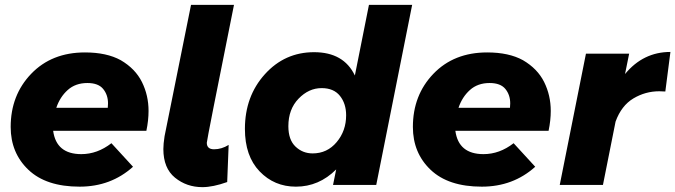

<svg xmlns="http://www.w3.org/2000/svg" viewBox="-20 -762 2782 791"><path d="M308 7Q170 7 97 -62.5Q24 -132 24 -239Q24 -370 108.5 -458Q193 -546 330 -546Q419.5 -546 477.5 -514Q537.5 -479 564.8 -424Q592 -369 592 -305Q592 -266 583 -223H199Q212 -127 315 -127Q381 -127 439 -172L528 -75Q437 7 308 7ZM424 -318 425 -336Q425 -371 405 -395.5Q385 -420 340 -420Q291 -420 259 -391.2Q227 -362.5 212 -318Z M814 9Q749 9 701 -30Q653 -69 653 -148Q653 -169 658 -201L767 -742H944Q832 -185 832 -174Q832 -147 862 -147Q893 -147 922 -165L916 -12Q857 9 814 9Z M1199 7Q1110 7 1049.5 -56Q989 -119 989 -231Q989 -365 1071 -456Q1153 -547 1274 -547Q1396 -547 1442 -451L1500 -742H1678L1530 0H1352L1365 -64Q1294 7 1199 7ZM1268 -130Q1328 -130 1367 -176.5Q1406 -223 1406 -287Q1406 -335 1380.5 -367Q1355 -399 1305 -399Q1252 -399 1210 -355.5Q1168 -312 1168 -242Q1168 -186 1197.5 -158Q1227 -130 1268 -130Z M1965 7Q1827 7 1754 -62.5Q1681 -132 1681 -239Q1681 -370 1765.5 -458Q1850 -546 1987 -546Q2076.5 -546 2134.5 -514Q2194.5 -479 2221.8 -424Q2249 -369 2249 -305Q2249 -266 2240 -223H1856Q1869 -127 1972 -127Q2038 -127 2096 -172L2185 -75Q2094 7 1965 7ZM2081 -318 2082 -336Q2082 -371 2062 -395.5Q2042 -420 1997 -420Q1948 -420 1916 -391.2Q1884 -362.5 1869 -318Z M2464 0H2286L2394 -541H2572L2555 -457Q2630 -548 2742 -548L2721 -385L2696 -386Q2639 -386 2589.5 -356.5Q2540 -327 2516 -261Z"/></svg>

Font: Argentum Novus
Style: Bold Italic
Weight: 700
Designer: Julieta Ulanovsky (font) & Cristiano Sobral (main changes)
Foundry: Julieta Ulanovsky (font) & Cristiano Sobral (main changes)
Version: Version 3.00;November 27, 2020;FontCreator 13.0.0.2655 64-bi